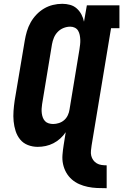

<svg xmlns="http://www.w3.org/2000/svg" viewBox="-20 -763 647 1008"><path d="M540 225H539Q514 225 489.5 224Q465 223 441 218Q417 213 395.5 203.5Q374 194 356.5 178.5Q339 163 327.5 142.5Q316 122 311 98.5Q306 75 308 50Q310 25 314 0L325 -69Q313 -51 296.5 -36Q280 -21 260.5 -11Q241 -1 220 3.5Q199 8 178 8Q151 8 126.5 -1.5Q102 -11 86 -30.5Q70 -50 62 -75Q54 -100 51.5 -126.5Q49 -153 51 -180.5Q53 -208 57 -235L110 -550Q114 -574 121 -598Q128 -622 140.5 -644.5Q153 -667 171 -686Q189 -705 211 -718Q233 -731 257.5 -737Q282 -743 307 -743Q328 -743 348 -737.5Q368 -732 383 -718.5Q398 -705 407.5 -687Q417 -669 421 -649L436 -735H607V-615H563L461 0Q459 14 457.5 28Q456 42 459 54.5Q462 67 469.5 77.5Q477 88 488 94.5Q499 101 512.5 103Q526 105 540 105ZM259 -112Q274 -112 289.5 -117Q305 -122 317 -132.5Q329 -143 336 -158Q343 -173 345 -188L397 -503Q399 -516 400.5 -529Q402 -542 401.5 -554.5Q401 -567 398.5 -579.5Q396 -592 390 -602Q384 -612 373 -617.5Q362 -623 349 -623Q331 -623 313.5 -616Q296 -609 283 -595.5Q270 -582 263 -565Q256 -548 253 -531L201 -216Q199 -204 198.5 -191.5Q198 -179 199.5 -167.5Q201 -156 205 -145.5Q209 -135 216.5 -127Q224 -119 235.5 -115.5Q247 -112 259 -112Z"/></svg>

Font: Iosevka Slab Heavy Extended
Style: Italic
Weight: 900
Width: 7
Italic angle: -9°
Monospace: yes
Designer: Belleve Invis
Foundry: Belleve Invis
Version: Version 11.1.0; ttfautohint (v1.8.3)